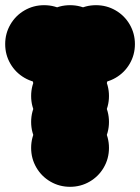

<svg xmlns="http://www.w3.org/2000/svg" viewBox="-70 -620 540 740"><path d="M-50 -450Q-50 -491 -30 -525.5Q-10 -560 24.5 -580Q59 -600 100 -600Q141 -600 175.5 -580Q210 -560 230 -525.5Q250 -491 250 -450Q250 -409 230 -374.5Q210 -340 175.5 -320Q141 -300 100 -300Q59 -300 24.5 -320Q-10 -340 -30 -374.5Q-50 -409 -50 -450ZM150 -450Q150 -491 170 -525.5Q190 -560 224.5 -580Q259 -600 300 -600Q341 -600 375.5 -580Q410 -560 430 -525.5Q450 -491 450 -450Q450 -409 430 -374.5Q410 -340 375.5 -320Q341 -300 300 -300Q259 -300 224.5 -320Q190 -340 170 -374.5Q150 -409 150 -450ZM50 -450Q50 -491 70 -525.5Q90 -560 124.5 -580Q159 -600 200 -600Q241 -600 275.5 -580Q310 -560 330 -525.5Q350 -491 350 -450Q350 -409 330 -374.5Q310 -340 275.5 -320Q241 -300 200 -300Q159 -300 124.5 -320Q90 -340 70 -374.5Q50 -409 50 -450ZM50 -350Q50 -391 70 -425.5Q90 -460 124.5 -480Q159 -500 200 -500Q241 -500 275.5 -480Q310 -460 330 -425.5Q350 -391 350 -350Q350 -309 330 -274.5Q310 -240 275.5 -220Q241 -200 200 -200Q159 -200 124.5 -220Q90 -240 70 -274.5Q50 -309 50 -350ZM50 -250Q50 -291 70 -325.5Q90 -360 124.5 -380Q159 -400 200 -400Q241 -400 275.5 -380Q310 -360 330 -325.5Q350 -291 350 -250Q350 -209 330 -174.5Q310 -140 275.5 -120Q241 -100 200 -100Q159 -100 124.5 -120Q90 -140 70 -174.5Q50 -209 50 -250ZM50 -150Q50 -191 70 -225.5Q90 -260 124.5 -280Q159 -300 200 -300Q241 -300 275.5 -280Q310 -260 330 -225.5Q350 -191 350 -150Q350 -109 330 -74.5Q310 -40 275.5 -20Q241 0 200 0Q159 0 124.5 -20Q90 -40 70 -74.5Q50 -109 50 -150ZM50 -50Q50 -91 70 -125.5Q90 -160 124.5 -180Q159 -200 200 -200Q241 -200 275.5 -180Q310 -160 330 -125.5Q350 -91 350 -50Q350 -9 330 25.5Q310 60 275.5 80Q241 100 200 100Q159 100 124.5 80Q90 60 70 25.5Q50 -9 50 -50Z"/></svg>

Font: TINY 5x3
Style: Regular
Weight: 400
Designer: Jack Halten Fahnestock
Foundry: Velvetyne Type Foundry
Version: Version 1.002